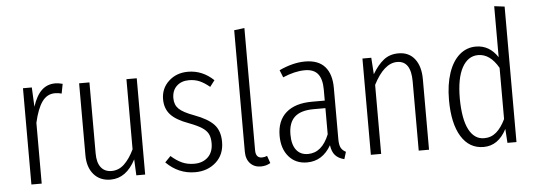

<svg xmlns="http://www.w3.org/2000/svg" viewBox="-49 -885 2901 1039"><g transform="rotate(-5 1401.5 -366.0)"><path d="M300 -528 290 -476Q272 -481 254 -481Q211 -481 184 -443.5Q157 -406 140 -330V0H84V-523H132L137 -418Q156 -477 186 -505.5Q216 -534 260 -534Q278 -534 300 -528Z M702 0H654L650 -87Q599 11 514 11Q456 11 422.5 -28Q389 -67 389 -132V-523H445V-137Q445 -87 465.5 -61Q486 -35 523 -35Q562 -35 592 -63.5Q622 -92 646 -142V-523H702Z M1120 -476 1094 -442Q1065 -466 1039.5 -477Q1014 -488 982 -488Q941 -488 915.5 -464Q890 -440 890 -398Q890 -362 912.5 -340Q935 -318 995 -296Q1068 -269 1100 -234.5Q1132 -200 1132 -140Q1132 -71 1086.5 -30Q1041 11 973 11Q883 11 816 -56L847 -88Q876 -62 905.5 -48.5Q935 -35 972 -35Q1018 -35 1046.5 -62Q1075 -89 1075 -138Q1075 -169 1065 -188.5Q1055 -208 1031 -223.5Q1007 -239 962 -256Q893 -281 863.5 -314Q834 -347 834 -397Q834 -456 876 -495Q918 -534 981 -534Q1059 -534 1120 -476Z M1250 -77V-736L1306 -743V-79Q1306 -37 1340 -37Q1354 -37 1368 -43L1382 -3Q1359 11 1330 11Q1294 11 1272 -12.5Q1250 -36 1250 -77Z M1795 -28 1783 11Q1751 3 1734 -16Q1717 -35 1712 -71Q1665 11 1581 11Q1519 11 1482 -32Q1445 -75 1445 -145Q1445 -227 1494.5 -270.5Q1544 -314 1636 -314H1705V-374Q1705 -431 1682.5 -459Q1660 -487 1612 -487Q1557 -487 1492 -459L1476 -499Q1551 -534 1617 -534Q1689 -534 1724.5 -493.5Q1760 -453 1760 -378V-100Q1760 -68 1768.5 -52.5Q1777 -37 1795 -28ZM1705 -131V-273H1641Q1571 -273 1537.5 -242Q1504 -211 1504 -147Q1504 -92 1526.5 -63Q1549 -34 1590 -34Q1666 -34 1705 -131Z M2244 -383V0H2188V-376Q2188 -488 2113 -488Q2042 -488 1984 -375V0H1928V-523H1976L1982 -433Q2011 -482 2044 -508Q2077 -534 2124 -534Q2181 -534 2212.5 -493.5Q2244 -453 2244 -383Z M2719 -736V0H2670L2665 -76Q2620 11 2540 11Q2462 11 2418.5 -60Q2375 -131 2375 -259Q2375 -342 2396 -404.5Q2417 -467 2455.5 -500.5Q2494 -534 2545 -534Q2618 -534 2663 -466V-743ZM2663 -130V-408Q2618 -487 2553 -487Q2498 -487 2466 -429.5Q2434 -372 2434 -260Q2435 -148 2464.5 -92Q2494 -36 2547 -36Q2585 -36 2613 -60Q2641 -84 2663 -130Z"/></g></svg>

Font: Fira Sans Extra Condensed Light
Style: Regular
Weight: 300
Width: 1
Designer: Carrois Corporate & Edenspiekermann AG
Foundry: Carrois Corporate GbR & Edenspiekermann AG
Version: Version 4.203